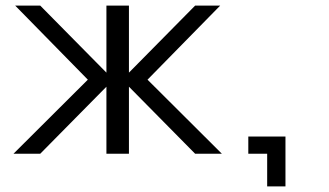

<svg xmlns="http://www.w3.org/2000/svg" viewBox="-20 -546 1170 682"><path d="M123 0 358 -238V0H438V-238L673 0H768L504 -263L762 -526H673L438 -288V-526H358V-288L123 -526H34L292 -263L28 0ZM929 116H994V-61H862V0H929Z"/></svg>

Font: Chess Sans
Style: Regular
Weight: 400
Designer: Wolf Bōese
Foundry: Wolf Bōese
Version: Version 7.223;Glyphs 3.3 (3306)